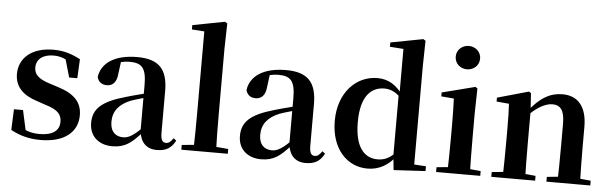

<svg xmlns="http://www.w3.org/2000/svg" viewBox="-51 -1000 3805 1198"><g transform="rotate(5 1851.5 -401.5)"><path d="M232.3 16.2C378.7 16.2 463.1 -51.5 463.1 -158.3C463.1 -236.2 419.5 -288 315.9 -321.1L259.8 -339.1C183.5 -362.6 160.2 -391.5 160.2 -431.8C160.2 -482.7 200 -515.8 266.8 -515.8C311.2 -515.8 339.7 -503.8 380 -477V-507.8L337.6 -521.5L376.1 -387.7H427.1L433.1 -507.2C377 -536.5 328.7 -551.9 264.2 -551.9C126.4 -551.9 49.5 -480 49.5 -382C49.5 -300.5 101.7 -251.5 188.7 -223.9L244.5 -204.9C325.1 -180.9 346.2 -151.4 346.2 -107.2C346.2 -51.4 303.2 -20.4 222.8 -20.4C168.7 -20.4 132.1 -33.6 89.6 -62V-26L137.6 -20.6L107.1 -160.4H50.2L44.9 -30.3C102.2 0.3 158.9 16.2 232.3 16.2Z M680.6 16.2C761.4 16.2 801.5 -18.5 859.7 -82.4H894.8L879.3 -135.5C811.4 -62.3 776.2 -45.3 744 -45.3C695.3 -45.3 662.8 -75.1 662.8 -135.9C662.8 -202.7 699.7 -247.7 771.1 -276.7C806.3 -289.6 864.3 -304.9 918 -318.9V-344.4C864.7 -331.6 791.3 -313.4 739.4 -297.9C587 -255.1 537.3 -204.1 537.3 -117.6C537.3 -33.9 597.1 16.2 680.6 16.2ZM960.1 15.2C1016.2 15.2 1051.5 -5.4 1075.9 -53.4L1058.7 -67.2C1040.5 -41.2 1029.3 -33.8 1013.7 -33.8C991.7 -33.8 980.1 -48.4 980.1 -94.8V-356.2C980.1 -494.2 922.2 -551.9 789.1 -551.9C648.4 -551.9 565.8 -495.7 553.2 -406.5C560.9 -376.3 582.6 -360.2 614.3 -360.2C647.7 -360.2 676.1 -381.6 679.9 -439.2L690.1 -516.3L627.8 -491.2C675.9 -510.9 709.8 -518.3 744 -518.3C821.1 -518.3 848.9 -487.8 848.9 -381.4V-94C857 -26.4 891.7 15.2 960.1 15.2Z M1112.5 0H1403.6V-29.9L1287 -40.2H1224.2L1112.5 -29.9ZM1188.1 0H1329.6C1326.8 -69.9 1325.8 -159.6 1325.8 -234.8V-650.9L1329.6 -810L1314.6 -819L1113 -780.3V-753.3L1191.1 -747.8V-234.8C1191.1 -159.6 1190.1 -69.9 1188.1 0Z M1612.6 16.2C1693.4 16.2 1733.5 -18.5 1791.7 -82.4H1826.8L1811.3 -135.5C1743.4 -62.3 1708.2 -45.3 1676 -45.3C1627.3 -45.3 1594.8 -75.1 1594.8 -135.9C1594.8 -202.7 1631.7 -247.7 1703.1 -276.7C1738.3 -289.6 1796.3 -304.9 1850 -318.9V-344.4C1796.7 -331.6 1723.3 -313.4 1671.4 -297.9C1519 -255.1 1469.3 -204.1 1469.3 -117.6C1469.3 -33.9 1529.1 16.2 1612.6 16.2ZM1892.1 15.2C1948.2 15.2 1983.5 -5.4 2007.9 -53.4L1990.7 -67.2C1972.5 -41.2 1961.3 -33.8 1945.7 -33.8C1923.7 -33.8 1912.1 -48.4 1912.1 -94.8V-356.2C1912.1 -494.2 1854.2 -551.9 1721.1 -551.9C1580.4 -551.9 1497.8 -495.7 1485.2 -406.5C1492.9 -376.3 1514.6 -360.2 1546.3 -360.2C1579.7 -360.2 1608.1 -381.6 1611.9 -439.2L1622.1 -516.3L1559.8 -491.2C1607.9 -510.9 1641.8 -518.3 1676 -518.3C1753.1 -518.3 1780.9 -487.8 1780.9 -381.4V-94C1789 -26.4 1823.7 15.2 1892.1 15.2Z M2279.5 16.2C2351.8 16.2 2412.6 -18.9 2457.1 -80.8H2467.6L2448.8 -100.9C2413.9 -61.9 2379.1 -46.7 2337.3 -46.7C2255.5 -46.7 2194.4 -108.5 2194.4 -267.7C2194.4 -434.4 2261.7 -490.8 2342.9 -490.8C2380.1 -490.8 2414.6 -475.5 2451.3 -436.8L2468.1 -453.6H2458.8C2413.2 -521.1 2360.6 -551.9 2293.5 -551.9C2161.3 -551.9 2050.6 -441.8 2050.6 -263.1C2050.6 -89.6 2149.5 16.2 2279.5 16.2ZM2443 11.2 2642.1 0V-29.9L2568.2 -34.7V-652.7L2571.2 -810L2556.9 -819L2353.4 -780.3V-753.3L2438.4 -747.1V-468.4L2433.7 -457.2V-81.1Z M2708.2 0H2984.8V-29.9L2876.8 -40.2H2814.8L2708.2 -29.9ZM2778.6 0H2920.1C2917.4 -50.2 2916.4 -165.6 2916.4 -234.8V-387.9L2919.8 -541.7L2907.1 -550.4L2699.5 -497.4V-472.9L2778.6 -466.2C2780.6 -418.1 2781.9 -374.5 2781.9 -308V-234.8C2781.9 -165.6 2780.6 -50.2 2778.6 0ZM2843.8 -655C2886.1 -655 2920.3 -685.2 2920.3 -728.8C2920.3 -770.2 2886.1 -801.4 2843.8 -801.4C2801.9 -801.4 2767.5 -770.2 2767.5 -728.8C2767.5 -685.2 2801.9 -655 2843.8 -655Z M3054 0H3328.6V-29.9L3222.7 -40.2H3159.6L3054 -29.9ZM3124.2 0H3265.6C3263.6 -50.2 3262.6 -165.6 3262.6 -234.8V-428L3255.2 -541.7L3242.2 -550.4L3046.1 -495.2V-470.7L3124.2 -463.8C3126.9 -415.2 3127.9 -376.3 3127.9 -310.2V-234.8C3127.9 -165.6 3126.9 -50.2 3124.2 0ZM3399.3 0H3673.9V-29.9L3565.8 -40.2H3503.2L3399.3 -29.9ZM3468 0H3609.2C3607.2 -50.2 3605.5 -162.8 3605.5 -234.8V-360.5C3605.5 -492.9 3544.8 -551.9 3452.5 -551.9C3379.8 -551.9 3315.8 -520.8 3240.9 -425.7H3225.6L3230.5 -383.3C3291.4 -454.2 3353 -484.2 3394.2 -484.2C3445 -484.2 3471 -454.1 3471 -369.8V-234.8C3471 -162.8 3470 -50.2 3468 0Z"/></g></svg>

Font: Source Han Serif CN VF
Style: Regular
Weight: 250
Designer: Ryoko NISHIZUKA 西塚涼子 (kana & ideographs); Frank Grießhammer (Latin, Greek & Cyrillic); Wenlong ZHANG 张文龙 (bopomofo); San
Foundry: Adobe
Version: Version 2.002;hotconv 1.1.0;makeotfexe 2.6.0